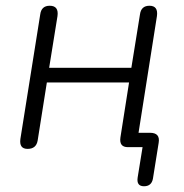

<svg xmlns="http://www.w3.org/2000/svg" viewBox="-20 -512 639 668"><path d="M481 136Q454 136 459 105L476 0H425Q394 0 399 -34L429 -225H143L111 -23Q106 6 76 6Q46 6 51 -29L120 -462Q124 -492 153 -492Q185 -492 180 -456L151 -276H437L467 -462Q471 -492 500 -492Q531 -492 526 -456L462 -50H502Q538 -50 532 -15L512 110Q507 136 481 136Z"/></svg>

Font: Nunito Light
Style: Italic
Weight: 300
Italic angle: -9°
Designer: Vernon Adams
Foundry: Vernon Adams
Version: Version 3.601; ttfautohint (v1.8.2.53-6de2)